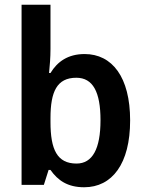

<svg xmlns="http://www.w3.org/2000/svg" viewBox="-20 -780 614 810"><path d="M193 -573V-760H71V0H165L185 -63H193C224 -19 265 10 335 10C453 10 529 -89 529 -272C529 -455 453 -552 337 -552C267 -552 222 -520 193 -472H187C190 -502 193 -538 193 -573ZM302 -452C372 -452 404 -392 404 -273C404 -152 370 -90 303 -90C221 -90 193 -149 193 -265V-282C193 -393 220 -452 302 -452Z"/></svg>

Font: Noto Sans Lao Looped SemiCondensed SemiBold
Style: Regular
Weight: 600
Width: 4
Designer: Mark Frömberg, Ben Mitchell
Foundry: The Fontpad Ltd
Version: Version 1.002